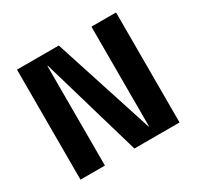

<svg xmlns="http://www.w3.org/2000/svg" viewBox="-127 -707 871 851"><g transform="rotate(-30 309.0 -281.5)"><path d="M436 -563H562V0H331L182 -510H180V0H55V-563H269L434 -53H436Z"/></g></svg>

Font: Darker Grotesque Light ExtraBold
Style: Regular
Weight: 800
Version: Version 1.000;gftools[0.9.28]